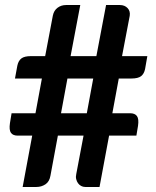

<svg xmlns="http://www.w3.org/2000/svg" viewBox="-20 -743 620 763"><path d="M350.5 -431H248L222.5 -293H325ZM565.5 -520 556.5 -468.5Q552.5 -449.5 540.5 -440.2Q528.5 -431 502 -431H452L426.5 -293H497Q516 -293 524.2 -281.8Q532.5 -270.5 528.5 -243L522 -204H413.5L375.5 0H318.5Q310 0 302.5 -4Q295 -8 290 -15Q285 -22 282.8 -31.2Q280.5 -40.5 283 -51L312 -204H210L180.5 -45Q176.5 -21 160.5 -10.5Q144.5 0 125 0H70L108 -204H50.5Q31.5 -204 23.5 -215.2Q15.5 -226.5 19.5 -253.5L26 -293H121L146.5 -431H39.5L49 -482.5Q53 -501.5 65 -510.8Q77 -520 103.5 -520H159.5L190 -681Q194 -701 208.5 -712Q223 -723 242.5 -723H299L260.5 -520H363L401.5 -723H456.5Q475.5 -723 487 -710.8Q498.5 -698.5 495.5 -680L465 -520Z"/></svg>

Font: Lato 2
Style: Bold
Weight: 700
Designer: Lukasz Dziedzic with Adam Twardoch and Botio Nikoltchev
Foundry: tyPoland Lukasz Dziedzic
Version: Version 2.015; 2015-08-06; http://www.latofonts.com/